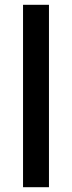

<svg xmlns="http://www.w3.org/2000/svg" viewBox="-20 -780 300 800"><path d="M184 0V-760H76V0Z"/></svg>

Font: Noto Sans Thai Medium
Style: Regular
Weight: 500
Designer: Monotype Design Team
Foundry: Monotype Imaging Inc.
Version: Version 1.901